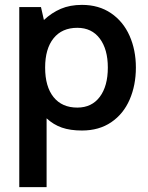

<svg xmlns="http://www.w3.org/2000/svg" viewBox="-20 -525 607 787"><path d="M537 -248Q537 -176 511.5 -117Q486 -58 436 -24Q386 10 316 10Q268 10 233.5 -2Q199 -14 171 -40V242H59V-496H148L160 -443Q192 -473 229.5 -489Q267 -505 316 -505Q385 -505 435 -471Q485 -437 511 -378.5Q537 -320 537 -248ZM422 -248Q422 -323 389 -367Q356 -411 297 -411Q234 -411 199.5 -368Q165 -325 165 -248Q165 -170 199.5 -127Q234 -84 297 -84Q356 -84 389 -128Q422 -172 422 -248Z"/></svg>

Font: Cabin SemiBold
Style: Regular
Weight: 600
Designer: Pablo Impallari
Foundry: Pablo Impallari. http://www.impallari.com Igino Marini. http://www.ikern.com
Version: Version 2.200